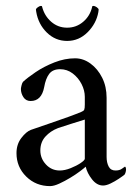

<svg xmlns="http://www.w3.org/2000/svg" viewBox="-20 -624 460 652"><path d="M208 -530Q239 -530 262.5 -550Q286 -570 293 -601Q293 -604 297 -604Q302 -604 308.5 -599.5Q315 -595 315 -591Q315 -590 314.5 -587.5Q314 -585 314 -583Q307 -544 277.5 -514.5Q248 -485 208 -485Q168 -485 139 -513.5Q110 -542 103 -584Q103 -586 102.5 -588Q102 -590 102 -591Q102 -595 108.5 -599.5Q115 -604 119 -604Q123 -604 123 -601Q131 -570 154 -550Q177 -530 208 -530ZM235 -426Q263 -426 287.5 -408Q312 -390 327 -360Q342 -330 342 -292V-91Q342 -72 349 -58.5Q356 -45 372 -45Q386 -45 394 -51Q402 -57 404 -58Q406 -58 407 -55Q408 -52 408 -50Q408 -39 403 -31Q397 -26 383.5 -17Q370 -8 355.5 -1Q341 6 330 6Q309 6 292.5 -15Q276 -36 271 -58Q267 -54 252.5 -43Q238 -32 219 -20.5Q200 -9 181.5 -0.5Q163 8 150 8Q102 8 69 -24.5Q36 -57 36 -104Q36 -134 52.5 -155.5Q69 -177 85 -183Q113 -193 147.5 -204.5Q182 -216 212 -227Q242 -238 256 -244Q264 -247 266 -251.5Q268 -256 268 -269V-295Q268 -317 257 -338.5Q246 -360 227 -374.5Q208 -389 184 -389Q159 -389 147 -373Q135 -357 130 -328Q121 -281 84 -281Q68 -281 59.5 -294Q51 -307 51 -322Q51 -325 53 -333.5Q55 -342 58 -346Q73 -360 101 -379Q129 -398 164.5 -412Q200 -426 235 -426ZM183 -45Q200 -45 220 -53Q240 -61 254 -70.5Q268 -80 268 -85V-218Q249 -212 220 -203Q191 -194 177 -189Q151 -179 134 -160Q117 -141 117 -113Q117 -86 136 -65.5Q155 -45 183 -45Z"/></svg>

Font: Amiri
Style: Regular
Weight: 400
Designer: Khaled Hosny
Version: Version 0.114